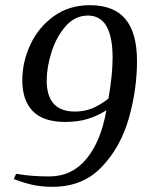

<svg xmlns="http://www.w3.org/2000/svg" viewBox="-20 -700 579 740"><path d="M33 -10 42 -30Q100 -20 170 -20Q257 -20 313 -87.5Q369 -155 390 -275Q357 -254 319 -242Q281 -230 232 -230Q147 -230 106.5 -271.5Q66 -313 66 -390Q66 -462 97.5 -529Q129 -596 188 -638Q247 -680 326 -680Q419 -680 463.5 -626.5Q508 -573 508 -465Q508 -355 476.5 -244Q445 -133 372 -56.5Q299 20 183 20Q139 20 104 12Q69 4 33 -10ZM398 -320Q414 -412 414 -477Q414 -640 319 -640Q269 -640 233 -599Q197 -558 178.5 -499Q160 -440 160 -390Q160 -270 269 -270Q305 -270 335.5 -282.5Q366 -295 398 -320Z"/></svg>

Font: Philosopher
Style: Italic
Weight: 400
Italic angle: -10°
Designer: Jovanny Lemonad
Foundry: Jovanny Lemonad
Version: Version 2.000